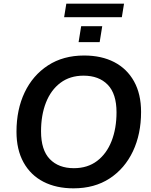

<svg xmlns="http://www.w3.org/2000/svg" viewBox="-20 -1018 825 1048"><path d="M381 10Q287 10 217 -26Q147 -62 108.5 -131.5Q70 -201 70 -299Q70 -420 114.5 -513.5Q159 -607 242 -661Q325 -715 439 -715Q534 -715 603.5 -679Q673 -643 711.5 -574Q750 -505 750 -407Q750 -286 705.5 -192Q661 -98 578.5 -44Q496 10 381 10ZM383 -100Q458 -100 510 -139.5Q562 -179 589 -248Q616 -317 616 -405Q616 -506 568 -555.5Q520 -605 436 -605Q362 -605 310 -566Q258 -527 231 -458.5Q204 -390 204 -301Q204 -199 252 -149.5Q300 -100 383 -100ZM330 -924 342 -998H657L645 -924ZM409 -788 423 -875H538L524 -788Z"/></svg>

Font: Nunito Sans
Style: Bold Italic
Weight: 700
Italic angle: -9°
Designer: Vernon Adams
Foundry: Vernon Adams
Version: Version 3.006; ttfautohint (v1.8.3)